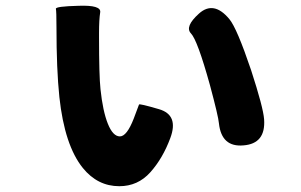

<svg xmlns="http://www.w3.org/2000/svg" viewBox="-20 -591 1040 663"><path d="M392 52Q317 52 266 -11Q203 -89 185 -256Q175 -351 175 -498Q175 -552 173 -560.5Q171 -569 251 -571Q330 -574 326 -548.5Q322 -523 322 -478V-462Q322 -330 327 -283Q335 -207 352.5 -163.5Q370 -120 394 -120Q418 -120 442 -182Q459 -226 460 -230Q461 -234 529 -214Q598 -194 568 -114Q542 -44 499 4Q456 52 392 52ZM821 -89Q745 -82 736 -165Q734 -189 705 -297Q662 -452 639.5 -475.5Q617 -499 667 -544Q718 -590 772 -525Q798 -494 847 -349Q889 -220 892 -179Q898 -95 821 -89Z"/></svg>

Font: Resource Han Rounded TW Heavy
Style: Regular
Weight: 900
Designer: Cyano Hao (round all glyphs); Ryoko NISHIZUKA 西塚涼子 (kana, bopomofo & ideographs); Paul D. Hunt (Latin, Greek & Cyrillic)
Foundry: Cyano Hao
Version: 0.990